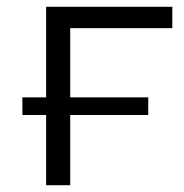

<svg xmlns="http://www.w3.org/2000/svg" viewBox="-20 -546 542 566"><path d="M187 -463V-259H417V-207H187V0H116V-207H46V-259H116V-526H488V-463Z"/></svg>

Font: CMG Sans
Style: Regular
Weight: 400
Designer: Julieta Ulanovsky
Foundry: Julieta Ulanovsky
Version: Version 7.200